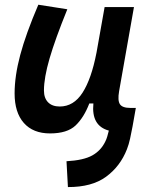

<svg xmlns="http://www.w3.org/2000/svg" viewBox="-20 -547 626 802"><path d="M263.7 234.4 257.8 126.5Q329.1 122.6 365.7 102.1Q402.3 81.5 420.4 43Q424.8 34.2 428.2 22.5Q431.6 10.7 434.6 -1.5Q360.8 -21.5 370.1 -114.7H353Q330.6 -56.2 295.7 -22.9Q260.7 10.3 189 10.3Q118.2 10.3 79.6 -33.4Q41 -77.1 41 -156.7Q41 -229.5 64.5 -317.4Q87.9 -405.3 140.1 -527.3L261.2 -508.3Q210.4 -383.3 187 -302.7Q163.6 -222.2 163.6 -168.9Q163.6 -137.2 180.9 -119.6Q198.2 -102.1 229.5 -102.1Q287.6 -102.1 324.7 -159.7Q361.8 -217.3 382.8 -325.7V-325.2L417 -517.6H539.6L477.5 -166Q470.7 -127 481 -111.6Q491.2 -96.2 524.4 -96.2H547.4L533.7 -19Q528.8 7.8 523.4 32Q518.1 56.2 510.3 76.2Q482.4 147.9 422.9 191.4Q363.3 234.9 263.7 234.4Z"/></svg>

Font: Cascadia Code NF SemiBold
Style: Italic
Weight: 600
Italic angle: -10°
Monospace: yes
Designer: Aaron Bell
Foundry: Saja Typeworks
Version: Version 2404.023; ttfautohint (v1.8.4)